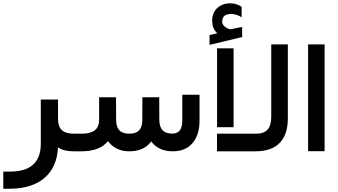

<svg xmlns="http://www.w3.org/2000/svg" viewBox="-23 -922 2058 1170"><path d="M433.6 0H425.8Q362.8 0 330.6 -24.4Q324.7 94.7 250.2 160.4Q175.8 226.1 42 228L6.8 228.5H-2.9V218.8V133.3V123.5H6.8H41Q132.3 123.5 179 80.8Q225.6 38.1 225.6 -44.9V-305.7V-315.4H235.4H320.8H330.6V-305.7V-196.8Q330.6 -150.9 353.8 -129.2Q377 -107.4 425.8 -107.4H433.6Q445.8 -107.4 445.8 -57.1V-51.8Q445.8 0 433.6 0Z M428.7 -107.4H475.1Q529.3 -107.4 555.2 -128.4Q581.1 -149.4 581.1 -192.4V-319.3V-329.1H590.8H674.3H684.1V-319.3L684.6 -191.4Q685.1 -147.9 704.6 -127.7Q724.1 -107.4 766.1 -107.4Q805.7 -107.4 825 -127.9Q844.2 -148.4 844.2 -191.9L844.7 -319.3V-329.1H854.5H937.5H947.3V-319.3L947.8 -192.9Q948.2 -148.9 967.3 -128.4Q986.3 -107.9 1026.4 -107.9Q1057.6 -107.9 1072.8 -127.4Q1087.9 -147 1087.9 -190.9V-335V-344.7H1097.7H1183.1H1192.9V-335V-187Q1192.9 -99.1 1149.9 -49.6Q1106.9 0 1029.3 0Q942.9 0 898.4 -60.5Q856 0 764.2 0Q681.2 0 634.8 -62Q585 0 474.6 0H428.7Q416.5 0 416.5 -51.8V-57.1Q416.5 -107.4 428.7 -107.4Z M1449.7 -816.9Q1416.5 -836.9 1387.2 -836.9Q1331.1 -836.9 1331.1 -791.5Q1331.1 -783.7 1333.5 -777.3Q1335.9 -771 1340.8 -765.4Q1345.7 -759.8 1353.5 -754.6Q1361.3 -749.5 1372.6 -745.6Q1374.5 -745.1 1375.7 -744.6Q1377 -744.1 1378.4 -743.9Q1379.9 -743.7 1381.3 -743.7Q1382.3 -743.7 1382.8 -743.7Q1383.3 -743.7 1384.8 -744.1Q1397.5 -746.6 1420.9 -751.5Q1444.3 -756.3 1452.6 -757.8V-696.3L1253.9 -648.4V-708.5Q1277.8 -713.9 1301.3 -719.2Q1284.7 -734.4 1277.3 -752.9Q1270 -771.5 1270 -797.9Q1270 -844.7 1301.3 -873.3Q1332.5 -901.9 1380.4 -901.9Q1392.6 -901.9 1404.5 -899.4Q1416.5 -897 1427.5 -892.3Q1438.5 -887.7 1449.2 -880.9ZM1309.6 -627.4H1390.6H1400.4V-617.7V-156.7V-147H1390.6H1309.6H1299.8V-156.7V-617.7V-627.4ZM1731 -201.2Q1731 -102.1 1681.2 -51Q1631.3 0 1534.7 0H1309.1H1299.3V-9.8V-97.7V-107.4H1309.1H1538.1Q1585 -107.4 1607.4 -132.3Q1629.9 -157.2 1629.9 -210V-641.6V-651.4H1639.6H1721.2H1731V-641.6Z M1864.3 -651.4H1945.3H1955.1V-641.6V-10.3V-0.5H1945.3H1864.3H1854.5V-10.3V-641.6V-651.4Z"/></svg>

Font: Shabnam Medium FD-WOL
Style: Medium-FD-WOL
Weight: 500
Foundry: DejaVu fonts team - Redesigned by Saber Rastikerdar - Based on Vazir font
Version: Version 5.0.1